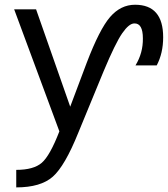

<svg xmlns="http://www.w3.org/2000/svg" viewBox="-20 -564 712 813"><path d="M277.3 -112.3 346.7 -296.9Q401.4 -440.4 446.3 -492.2Q491.2 -543.9 551.8 -543.9Q670.9 -543.9 670.9 -406.2Q670.9 -338.9 643.6 -287.1H553.7Q585.9 -339.8 585 -401.4Q585 -465.8 548.8 -464.8Q526.4 -464.8 497.6 -423.3Q468.8 -381.8 418.9 -262.7L311.5 -2Q254.9 138.7 203.6 184.1Q152.3 229.5 48.8 229.5V155.3Q122.1 155.3 156.7 125.5Q191.4 95.7 231.4 -7.8L40 -524.4H132.8Z"/></svg>

Font: Nasu
Style: Regular
Weight: 400
Designer: Ryoko NISHIZUKA (kana &amp; ideographs); Paul D. Hunt (Latin, Greek &amp; Cyrillic); Wenlong ZHANG (bopomofo); Sandoll C
Version: Version 2014.1215